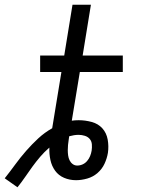

<svg xmlns="http://www.w3.org/2000/svg" viewBox="-76 -755 596 813"><path d="M-2 38 -56 0Q-33 -29 -11.5 -58.5Q10 -88 34.5 -116Q59 -144 86 -169Q113 -194 145 -212L184 -450H94V-520H196L231 -735H309L274 -520H444V-450H262L228 -244Q235 -245 242 -245.5Q249 -246 257 -246Q285 -246 312.5 -238.5Q340 -231 357.5 -211.5Q375 -192 380 -164Q385 -136 381 -108Q377 -84 366.5 -61.5Q356 -39 337 -22.5Q318 -6 293.5 1Q269 8 246 8Q219 8 195.5 -2Q172 -12 157.5 -32Q143 -52 137.5 -77.5Q132 -103 133 -130Q112 -112 94.5 -91.5Q77 -71 61 -49Q45 -27 30 -5Q15 17 -2 38ZM251 -54Q263 -54 274 -59Q285 -64 293 -73.5Q301 -83 305.5 -94Q310 -105 312 -117Q314 -130 313 -143.5Q312 -157 304 -166.5Q296 -176 283 -180Q270 -184 257 -184Q247 -184 237.5 -182.5Q228 -181 217 -178L215 -164Q213 -152 212 -141Q211 -130 211 -119Q211 -108 212.5 -97Q214 -86 218.5 -76.5Q223 -67 231.5 -60.5Q240 -54 251 -54Z"/></svg>

Font: Iosevka Term Curly
Style: Italic
Weight: 400
Italic angle: -9°
Designer: Belleve Invis
Foundry: Belleve Invis
Version: Version 32.3.0